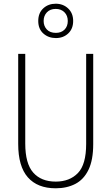

<svg xmlns="http://www.w3.org/2000/svg" viewBox="-20 -1004 600 1034"><path d="M482 -228Q482 -142 456.5 -89.5Q431 -37 385.5 -13.5Q340 10 280 10Q182 10 130 -49Q78 -108 78 -229V-714H116V-231Q116 -123 159 -74.5Q202 -26 280 -26Q355 -26 399.5 -72Q444 -118 444 -229V-714H482ZM281 -799Q241 -799 213.5 -823.5Q186 -848 186 -891Q186 -934 213 -959Q240 -984 280 -984Q320 -984 347 -958.5Q374 -933 374 -891Q374 -849 347.5 -824Q321 -799 281 -799ZM281 -827Q310 -827 327.5 -844.5Q345 -862 345 -891Q345 -920 327 -938Q309 -956 280 -956Q250 -956 232.5 -937.5Q215 -919 215 -891Q215 -864 232 -845.5Q249 -827 281 -827Z"/></svg>

Font: Noto Sans Arabic Cond ExtLt
Style: Regular
Weight: 200
Width: 3
Designer: Monotype Design Team, Nadine Chahine, Nizar Qandah and Khaled Hosny
Foundry: Monotype Imaging Inc.
Version: Version 2.012; ttfautohint (v1.8.4.7-5d5b)